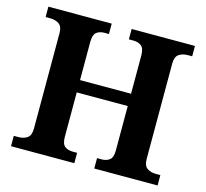

<svg xmlns="http://www.w3.org/2000/svg" viewBox="-103 -832 1019 949"><g transform="rotate(15 406.5 -357.0)"><path d="M31 0V-53H54Q81 -53 99.5 -65.5Q118 -78 118 -114V-602Q118 -636 99.5 -648.5Q81 -661 54 -661H31V-714H355V-661H333Q307 -661 291.5 -648.5Q276 -636 276 -600V-404H537V-600Q537 -636 521 -648.5Q505 -661 480 -661H457V-714H781V-661H759Q732 -661 713.5 -648.5Q695 -636 695 -600V-112Q695 -78 713.5 -65.5Q732 -53 759 -53H781V0H457V-53H480Q505 -53 521 -65.5Q537 -78 537 -114V-341H276V-114Q276 -78 291.5 -65.5Q307 -53 333 -53H355V0Z"/></g></svg>

Font: Noto Serif
Style: Bold
Weight: 700
Designer: Monotype Design Team
Foundry: Monotype Imaging Inc.
Version: Version 2.014